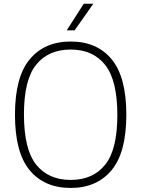

<svg xmlns="http://www.w3.org/2000/svg" viewBox="-20 -964 732 994"><path d="M57.5 -370Q57.5 -565.5 134 -657.2Q210.5 -749 346 -749Q482 -749 558 -657.2Q634 -565.5 634 -370Q634 -174.5 557.5 -82.8Q481 9 346 9Q209.5 9 133.5 -82.8Q57.5 -174.5 57.5 -370ZM587.5 -368Q587.5 -549 524.2 -628.2Q461 -707.5 346 -707.5Q230.5 -707.5 167.2 -629Q104 -550.5 104 -372Q104 -191 167.2 -111.8Q230.5 -32.5 346 -32.5Q461 -32.5 524.2 -111Q587.5 -189.5 587.5 -368ZM325.5 -807 413.5 -944.5H463L366.5 -807Z"/></svg>

Font: Encode Sans ExtraLight
Style: Regular
Weight: 275
Designer: Multiple Designers
Foundry: Impallari Type
Version: Version 2.000